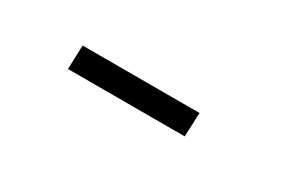

<svg xmlns="http://www.w3.org/2000/svg" viewBox="-3 -801 583 393"><g transform="rotate(30 288.5 -604.5)"><path d="M407.2 -632.8 404.8 -576.2H128.9L130.9 -632.8Z"/></g></svg>

Font: Simonetta
Style: Regular
Weight: 400
Version: Version 1.004